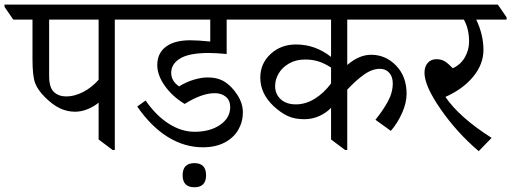

<svg xmlns="http://www.w3.org/2000/svg" viewBox="-62 -642 2205 828"><path d="M548.8 -557.6H433.1V4.9H423.8L363.3 -40.5V-199.2Q343.3 -182.6 316.2 -171.4Q289.1 -160.2 261.2 -160.2Q228 -160.2 196.8 -174.8Q165.5 -189.5 132.8 -221.9Q100.1 -254.4 89.1 -284.9Q78.1 -315.4 78.1 -387.2V-557.6H-4.9L-42.5 -612.3V-622.1H511.2L548.8 -567.4ZM363.3 -557.6H149.9V-314.5Q149.9 -264.2 170.7 -245.1Q191.4 -226.1 224.1 -226.1Q258.8 -226.1 296.1 -245.1Q333.5 -264.2 363.3 -297.9Z M676.3 -328.1Q676.3 -292.5 710.4 -269.5Q742.2 -289.1 774.9 -298.6Q807.6 -308.1 833 -308.1Q876.5 -308.1 906.5 -289.6Q936.5 -271 960.9 -233.9Q985.4 -196.8 985.4 -157.2Q985.4 -116.7 965.6 -82.3Q945.8 -47.9 906.7 -27.3Q867.7 -6.8 813 -6.8Q733.4 -6.8 661.4 -51.5Q589.4 -96.2 529.8 -182.6L565.9 -208.5Q610.8 -143.6 665.8 -108.6Q720.7 -73.7 776.9 -73.7Q843.8 -73.7 887.2 -103.5Q930.7 -133.3 930.7 -179.7Q930.7 -209.5 911.6 -224.9Q892.6 -240.2 864.3 -240.2Q808.1 -240.2 734.4 -193.8Q681.6 -225.6 648.9 -271.7Q616.2 -317.9 616.2 -361.3Q616.2 -412.1 653.1 -440.2Q689.9 -468.3 758.3 -468.3Q791 -468.3 844.7 -462.9V-557.6H511.2L473.6 -612.3V-622.1H1020.5L1058.1 -567.4V-557.6H915.5V-409.2Q865.2 -413.6 838.9 -413.6Q754.4 -413.6 715.3 -390.1Q676.3 -366.7 676.3 -328.1ZM725.6 113.8Q725.6 61.5 776.4 61.5Q826.7 61.5 826.7 113.8Q826.7 165.5 776.4 165.5Q725.6 165.5 725.6 113.8Z M1435.5 -557.6V-361.8Q1486.8 -405.8 1538.6 -405.8Q1601.1 -405.8 1646.2 -359.1Q1691.4 -312.5 1691.4 -237.3Q1691.4 -198.2 1671.9 -154.5Q1652.3 -110.8 1623.5 -77.6L1557.1 -125.5Q1589.4 -165.5 1610.6 -204.1Q1631.8 -242.7 1631.8 -282.7Q1631.8 -311 1616.7 -328.1Q1601.6 -345.2 1576.2 -345.2Q1542.5 -345.2 1507.1 -319.8Q1471.7 -294.4 1435.5 -255.4V4.9H1426.3L1365.7 -40.5V-176.8Q1344.2 -154.8 1314.5 -141.4Q1284.7 -127.9 1250.5 -127.9Q1207.5 -127.9 1178 -142.1Q1148.4 -156.2 1118.7 -183.6Q1060.5 -237.8 1060.5 -307.1Q1060.5 -368.2 1105 -409.2Q1149.4 -450.2 1214.4 -450.2Q1297.9 -450.2 1365.7 -396.5V-557.6H1020.5L982.9 -612.3V-622.1H1721.7L1759.3 -567.4V-557.6ZM1365.7 -282.2V-350.6Q1336.9 -369.1 1311.3 -377.2Q1285.6 -385.3 1253.9 -385.3Q1214.4 -385.3 1184.8 -368.4Q1155.3 -351.6 1139.9 -325.4Q1124.5 -299.3 1124.5 -271.5Q1124.5 -235.8 1148.7 -213.9Q1172.9 -191.9 1213.9 -191.9Q1255.9 -191.9 1295.2 -216.1Q1334.5 -240.2 1365.7 -282.2Z M2122.6 -557.6H1991.7Q2022.9 -492.2 2022.9 -426.8Q2022.9 -365.7 1979.2 -312Q1935.5 -258.3 1858.9 -224.1Q1918.5 -136.2 2058.1 -47.4L2002.4 9.8Q1908.7 -69.8 1838.6 -170.7Q1768.6 -271.5 1768.6 -328.1Q1768.6 -355 1782.7 -370.8Q1796.9 -386.7 1819.8 -386.7Q1841.8 -386.7 1856.4 -377.4Q1871.1 -368.2 1890.6 -347.7Q1924.8 -363.3 1942.9 -395Q1960.9 -426.8 1960.9 -462.9Q1960.9 -517.1 1938.5 -557.6H1721.7L1684.1 -612.3V-622.1H2085L2122.6 -567.4Z"/></svg>

Font: Noto Serif Devanagari
Style: Regular
Weight: 400
Designer: Monotype Design Team
Foundry: Monotype Imaging Inc.
Version: Version 1.01